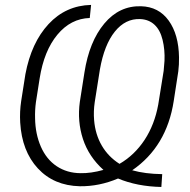

<svg xmlns="http://www.w3.org/2000/svg" viewBox="-20 -742 766 775"><path d="M631.3 12.7Q533.2 10.7 456.5 -21.5Q380.9 10.7 302.2 9.8Q197.3 7.3 132.8 -62.3Q68.4 -131.8 61.5 -247.6Q59.1 -291.5 65.4 -333.5L82.5 -442.4Q106.4 -569.8 176 -644.8Q245.6 -719.7 347.7 -722.2L342.3 -669.4Q265.6 -667 211.7 -602.1Q157.7 -537.1 140.1 -425.8L125 -329.6Q120.6 -297.4 121.6 -264.2Q122.6 -201.2 145 -149.9Q167.5 -98.6 209 -71Q250.5 -43.5 304.7 -43Q346.7 -42 397.5 -56.2Q338.4 -109.4 314.9 -180.7Q291.5 -252 302.2 -330.6L320.8 -449.2Q340.3 -574.2 400.9 -646.7Q461.4 -719.2 549.3 -716.8Q620.6 -714.8 660.9 -658.9Q701.2 -603 702.6 -510.7Q703.1 -481 699.7 -454.1L681.2 -334Q652.8 -150.4 513.7 -54.7Q565.9 -40 634.8 -39.1ZM359.9 -256.8Q364.7 -199.2 390.9 -154.3Q417 -109.4 462.4 -80.6Q522.9 -115.7 563.5 -177.2Q604 -238.8 618.7 -319.8L640.6 -456.1L644 -496.6Q646 -541.5 636.2 -581.3Q626.5 -621.1 603.5 -642.3Q580.6 -663.6 545.9 -665Q486.3 -667.5 443.6 -614.5Q400.9 -561.5 383.3 -461.9L362.3 -329.1Q356.9 -292.5 359.9 -256.8Z"/></svg>

Font: Roboto Light
Style: Italic
Weight: 300
Italic angle: -12°
Designer: Google
Version: Version 2.134; 2016; ttfautohint (v1.6)